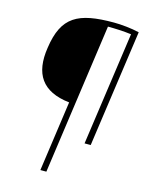

<svg xmlns="http://www.w3.org/2000/svg" viewBox="-132 -788 860 1084"><g transform="rotate(15 297.5 -246.0)"><path d="M397 -702C188 -702 99 -656 72 -467C48 -311 107 -219 269 -201L211 210H246L370 -671C406 -671 462 -669 507 -663L413 0H449L546 -685C501 -696 439 -702 397 -702Z"/></g></svg>

Font: Exo 2 Extra Light
Style: Italic
Weight: 250
Italic angle: -8°
Designer: Natanael Gama
Version: Version 1.001;PS 001.001;hotconv 1.0.88;makeotf.lib2.5.64775